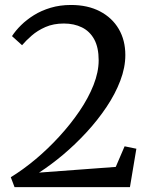

<svg xmlns="http://www.w3.org/2000/svg" viewBox="-20 -772 628 792"><path d="M24.5 -41Q74.5 -71.5 126 -114.5Q177.5 -157.5 224.2 -208.5Q271 -259.5 307.8 -313.5Q344.5 -367.5 365.8 -421.2Q387 -475 387 -523.5Q387 -576 368.8 -609.5Q350.5 -643 318 -659Q285.5 -675 243.5 -675Q200.5 -675 167.5 -660.5Q134.5 -646 110.8 -625.2Q87 -604.5 71 -585.5L29.5 -623Q44 -645.5 66.8 -668Q89.5 -690.5 120 -709.5Q150.5 -728.5 189 -740Q227.5 -751.5 273 -751.5Q342 -751.5 392.2 -725.2Q442.5 -699 469.8 -652.5Q497 -606 497 -545Q497 -493.5 476.2 -439Q455.5 -384.5 419.5 -330.8Q383.5 -277 337.5 -227Q291.5 -177 240.8 -134.2Q190 -91.5 141 -60L457.5 -83.5L494 -168.5L542.5 -158.5L516 0H40Z"/></svg>

Font: Merriweather 36pt
Style: Regular
Weight: 400
Designer: Eben Sorkin
Foundry: Eben Sorkin
Version: Version 2.100